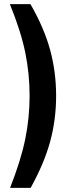

<svg xmlns="http://www.w3.org/2000/svg" viewBox="-20 -732 395 934"><path d="M29 182Q82 47 103 -56.5Q124 -160 124 -266Q124 -373 103 -476Q82 -579 28 -712H128Q194 -598 223.5 -490.5Q253 -383 253 -266Q253 -150 224 -43.5Q195 63 129 182Z"/></svg>

Font: Muli-Bold
Style: Bold
Weight: 700
Version: Version 2.000